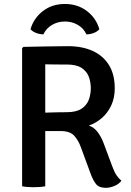

<svg xmlns="http://www.w3.org/2000/svg" viewBox="-20 -914 642 942"><path d="M543 -480.5Q543 -434 526 -397.2Q509 -360.5 480 -335.2Q451 -310 416 -298Q441.5 -289.5 459.2 -265.8Q477 -242 488 -212.5L530 -100Q540.5 -71 551 -55Q561.5 -39 575.5 -27.5Q564.5 -11.5 542.2 -2Q520 7.5 498.5 7.5Q466.5 7.5 451.8 -10.2Q437 -28 424.5 -62L376.5 -192.5Q364.5 -225.5 344 -248.2Q323.5 -271 277.5 -271H155.5V-359.5Q177 -360.5 205.8 -361.5Q234.5 -362.5 261.8 -363Q289 -363.5 307.5 -363.5Q354.5 -363.5 380.2 -380.8Q406 -398 415.8 -425Q425.5 -452 425.5 -480.5Q425.5 -510.5 415.8 -537.2Q406 -564 380.2 -580.8Q354.5 -597.5 307.5 -597.5Q293.5 -597.5 275.2 -597.5Q257 -597.5 237.8 -597.8Q218.5 -598 202 -598.5V0Q188.5 2.5 173.2 3.5Q158 4.5 144.5 4.5Q133 4.5 117.2 3.5Q101.5 2.5 88.5 0V-677.5L95 -684Q153 -685 207.5 -686.2Q262 -687.5 314 -687.5Q383.5 -687.5 435 -664Q486.5 -640.5 514.8 -594.5Q543 -548.5 543 -480.5ZM467.5 -770.5Q457 -758.5 439.5 -752Q422 -745.5 404 -745.5Q390.5 -775 362 -791.8Q333.5 -808.5 298.5 -808.5Q264 -808.5 235.2 -791.8Q206.5 -775 193 -745.5Q175.5 -745.5 158 -752Q140.5 -758.5 129.5 -770.5Q145.5 -825 190.5 -859.8Q235.5 -894.5 298.5 -894.5Q361 -894.5 406.5 -859.8Q452 -825 467.5 -770.5Z"/></svg>

Font: Signika Negative Medium
Style: Regular
Weight: 500
Designer: Anna Giedry
Foundry: Anna Giedry
Version: Version 2.001